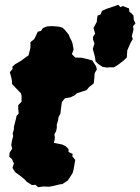

<svg xmlns="http://www.w3.org/2000/svg" viewBox="-20 -758 585 801"><path d="M139 23 128 13 113 14 91 0 85 -7 79 -13 57 -30 43 -40 32 -58 38 -76 30 -94 19 -104 20 -121 31 -138 27 -152 30 -172 35 -190 33 -202 38 -218V-229L46 -260L49 -274L58 -285L56 -304V-319L70 -334V-359L67 -369L43 -394L30 -408V-419L28 -431L21 -457L33 -471L31 -479L43 -490L67 -504L82 -515L99 -527L107 -559V-582L123 -595L138 -626L151 -629L159 -641L177 -648L199 -649L224 -647L240 -643L251 -633L267 -613L272 -600L277 -591L282 -579L287 -552L280 -532L294 -518L321 -517L347 -511L365 -506L370 -498L381 -481L384 -468L375 -453L373 -427L371 -410L351 -394L341 -382L326 -377L301 -369L291 -360L274 -352L264 -350L251 -348L238 -332L234 -302L232 -284L224 -269L222 -254L217 -239V-225L214 -210L207 -198L209 -181L205 -162L240 -155L254 -148L266 -136V-124L283 -116L282 -105L294 -91L287 -51L283 -36L263 -5L240 10L230 11L206 17L185 21L161 20ZM384 -667V-673L387 -693L399 -697L406 -713L424 -721L442 -727L473 -738L483 -728L492 -733L518 -723L520 -708L526 -705L537 -693L538 -676L545 -660L535 -649L537 -635L530 -607L534 -595L525 -580L511 -548L509 -518L493 -503L470 -486L455 -477H433L428 -476L408 -479L390 -491L379 -501L376 -521L367 -554L374 -576L368 -594V-604L377 -618L370 -641Z"/></svg>

Font: Winky Rough ExtraBold
Style: Italic
Weight: 800
Italic angle: -8.97852°
Designer: Simon Atzbach
Foundry: typofactur
Version: Version 1.206; ttfautohint (v1.8.4.7-5d5b)